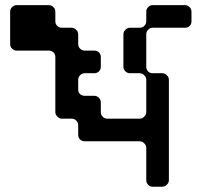

<svg xmlns="http://www.w3.org/2000/svg" viewBox="-20 -711 776 730"><path d="M708 -629.9Q708 -619.1 701.2 -612.3Q693.4 -605.5 683.6 -605.5Q642.6 -605.5 560.5 -605.5Q549.8 -605.5 543 -597.7Q536.1 -590.8 536.1 -580.1Q536.1 -539.1 536.1 -457Q536.1 -447.3 543 -439.5Q549.8 -432.6 560.5 -432.6Q573.2 -432.6 596.7 -432.6Q607.4 -432.6 614.3 -424.8Q622.1 -418 622.1 -407.2Q622.1 -280.3 622.1 -26.4Q622.1 -15.6 614.3 -8.8Q607.4 -1 596.7 -1Q585 -1 560.5 -1Q549.8 -1 543 -8.8Q536.1 -15.6 536.1 -26.4Q536.1 -67.4 536.1 -149.4Q536.1 -159.2 528.3 -166Q521.5 -173.8 510.7 -173.8Q441.4 -173.8 301.8 -173.8Q292 -173.8 284.2 -180.7Q277.3 -188.5 277.3 -198.2Q277.3 -210.9 277.3 -235.4Q277.3 -245.1 269.5 -252.9Q262.7 -259.8 252 -259.8Q240.2 -259.8 215.8 -259.8Q205.1 -259.8 198.2 -267.6Q190.4 -274.4 190.4 -285.2Q190.4 -354.5 190.4 -494.1Q190.4 -503.9 183.6 -511.7Q175.8 -518.6 166 -518.6Q125 -518.6 43 -518.6Q33.2 -518.6 25.4 -526.4Q18.6 -533.2 18.6 -543.9Q18.6 -585 18.6 -666Q18.6 -676.8 25.4 -683.6Q33.2 -691.4 43 -691.4Q84 -691.4 166 -691.4Q175.8 -691.4 183.6 -683.6Q190.4 -676.8 190.4 -666Q190.4 -654.3 190.4 -629.9Q190.4 -619.1 198.2 -612.3Q205.1 -605.5 215.8 -605.5Q227.5 -605.5 252 -605.5Q262.7 -605.5 269.5 -597.7Q277.3 -590.8 277.3 -580.1Q277.3 -568.4 277.3 -543.9Q277.3 -533.2 284.2 -526.4Q292 -518.6 301.8 -518.6Q314.5 -518.6 338.9 -518.6Q348.6 -518.6 356.4 -511.7Q363.3 -503.9 363.3 -494.1Q363.3 -481.4 363.3 -457Q363.3 -447.3 356.4 -439.5Q348.6 -432.6 338.9 -432.6Q326.2 -432.6 301.8 -432.6Q292 -432.6 284.2 -424.8Q277.3 -418 277.3 -407.2Q277.3 -395.5 277.3 -371.1Q277.3 -360.4 284.2 -353.5Q292 -346.7 301.8 -346.7Q314.5 -346.7 338.9 -346.7Q348.6 -346.7 356.4 -338.9Q363.3 -332 363.3 -321.3Q363.3 -309.6 363.3 -285.2Q363.3 -274.4 370.1 -267.6Q377.9 -259.8 387.7 -259.8Q428.7 -259.8 510.7 -259.8Q521.5 -259.8 528.3 -267.6Q536.1 -274.4 536.1 -285.2Q536.1 -326.2 536.1 -407.2Q536.1 -418 528.3 -424.8Q521.5 -432.6 510.7 -432.6Q499 -432.6 474.6 -432.6Q463.9 -432.6 457 -439.5Q449.2 -447.3 449.2 -457Q449.2 -498 449.2 -580.1Q449.2 -590.8 457 -597.7Q463.9 -605.5 474.6 -605.5Q486.3 -605.5 510.7 -605.5Q521.5 -605.5 528.3 -612.3Q536.1 -619.1 536.1 -629.9Q536.1 -641.6 536.1 -666Q536.1 -676.8 543 -683.6Q549.8 -691.4 560.5 -691.4Q601.6 -691.4 683.6 -691.4Q693.4 -691.4 701.2 -683.6Q708 -676.8 708 -666Q708 -657.2 708 -648.4Q708 -638.7 708 -629.9Z"/></svg>

Font: Stal Type
Style: Alien
Weight: 400
Designer: daniel chilleron
Version: Version 1.0